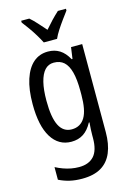

<svg xmlns="http://www.w3.org/2000/svg" viewBox="-146 -837 782 1147"><g transform="rotate(-15 244.5 -263.0)"><path d="M212 -547Q253 -547 284 -527.5Q315 -508 338 -466H343L353 -537H422V7Q422 81 400 133.5Q378 186 332.5 213Q287 240 215 240Q173 240 138.5 232Q104 224 72 208V130Q95 142 118.5 150.5Q142 159 166 163.5Q190 168 215 168Q275 168 307 133Q339 98 339 22V5Q339 -11 340 -32.5Q341 -54 343 -74H339Q316 -31 284.5 -10.5Q253 10 210 10Q131 10 87 -61Q43 -132 43 -266Q43 -357 63.5 -419.5Q84 -482 121.5 -514.5Q159 -547 212 -547ZM228 -474Q195 -474 173 -450Q151 -426 139.5 -379.5Q128 -333 128 -265Q128 -161 153.5 -111Q179 -61 231 -61Q258 -61 278.5 -72.5Q299 -84 312.5 -106.5Q326 -129 332.5 -164Q339 -199 339 -245V-269Q339 -341 327 -386Q315 -431 291 -452.5Q267 -474 228 -474ZM383 -755Q368 -735 349 -709Q330 -683 312.5 -656Q295 -629 285 -606H203Q192 -628 176 -654.5Q160 -681 141.5 -707Q123 -733 106 -755V-766H156Q176 -749 198.5 -724Q221 -699 244 -673Q269 -702 288.5 -722.5Q308 -743 333 -766H383Z"/></g></svg>

Font: Noto Sans Display Condensed
Style: Regular
Weight: 400
Width: 3
Designer: Monotype Design Team
Foundry: Monotype Imaging Inc.
Version: Version 2.003